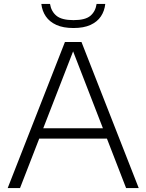

<svg xmlns="http://www.w3.org/2000/svg" viewBox="-20 -953 742 973"><path d="M19 0 309 -740H393L683 0H619L344 -709.5H357L81.5 0ZM161 -250.5 176.5 -303H525L540.5 -250.5ZM352.5 -811Q300 -811 265.5 -826.8Q231 -842.5 212.2 -870Q193.5 -897.5 189.5 -933H233.5Q239.5 -895 266.2 -873Q293 -851 352.5 -851Q412.5 -851 438.2 -873Q464 -895 469.5 -933H513.5Q509.5 -897 491.2 -869.8Q473 -842.5 438.8 -826.8Q404.5 -811 352.5 -811Z"/></svg>

Font: Encode Sans SemiExpanded Light
Style: Regular
Weight: 300
Width: 6
Designer: Multiple Designers
Foundry: Impallari Type
Version: Version 3.002